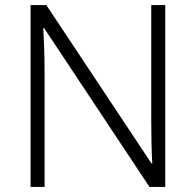

<svg xmlns="http://www.w3.org/2000/svg" viewBox="-20 -734 769 754"><path d="M629 0H567L153 -624H150Q152 -585 153.5 -541.5Q155 -498 155 -451V0H100V-714H162L575 -92H578Q576 -123 575 -171Q574 -219 574 -261V-714H629Z"/></svg>

Font: Noto Sans Lao Light
Style: Regular
Weight: 300
Designer: Monotype Design Team
Foundry: Monotype Imaging Inc.
Version: Version 2.003; ttfautohint (v1.8.4.7-5d5b)